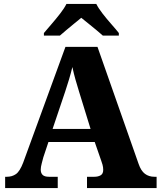

<svg xmlns="http://www.w3.org/2000/svg" viewBox="-20 -951 812 971"><path d="M6 0V-57H15Q41 -57 60.5 -70.5Q80 -84 97 -128L311 -714H473L681 -122Q693 -87 713 -72Q733 -57 761 -57H772V0H420V-57H457Q476 -57 489 -64.5Q502 -72 502 -92Q502 -105 498.5 -118Q495 -131 492 -138L459 -233H225L199 -155Q196 -143 191 -124.5Q186 -106 186 -93Q186 -76 195.5 -66.5Q205 -57 228 -57H272V0ZM246 -299H438L380 -487Q371 -516 362 -547.5Q353 -579 346 -612Q338 -579 329 -549Q320 -519 310 -489ZM202 -784Q218 -803 240.5 -829Q263 -855 284 -882Q305 -909 316 -931H467Q478 -909 499 -882Q520 -855 543 -829Q566 -803 581 -784V-771H500Q488 -782 468 -798.5Q448 -815 427 -832Q406 -849 391 -861Q376 -849 355.5 -832Q335 -815 315 -798.5Q295 -782 283 -771H202Z"/></svg>

Font: Noto Serif Sinhala ExtraBold
Style: Regular
Weight: 800
Designer: Jelle Bosma - Monotype Design Team
Foundry: Monotype Imaging Inc.
Version: Version 2.007; ttfautohint (v1.8.4.7-5d5b)